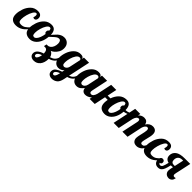

<svg xmlns="http://www.w3.org/2000/svg" viewBox="358 -2038 3816 3816"><g transform="rotate(45 2266.0 -129.5)"><path d="M28 -32.5C55.3 -6.8 93.7 6 143 6C252.3 6 344 -55.7 418 -179H384C353.3 -145 325.2 -119.7 299.5 -103C273.8 -86.3 243 -78 207 -78C181.7 -78 163.3 -83.8 152 -95.5C140.7 -107.2 135 -129.3 135 -162C135 -199.3 141.3 -241.3 154 -288C166.7 -334.7 183 -374.3 203 -407C223 -439.7 243 -456 263 -456C272.3 -456 279.3 -452.3 284 -445C288.7 -437.7 291 -427.7 291 -415C291 -397.7 287 -378 279 -356C291 -348 302.7 -344 314 -344C329.3 -344 342 -350.3 352 -363C362 -375.7 367 -393.7 367 -417C367 -443.7 358.5 -465.7 341.5 -483C324.5 -500.3 296 -509 256 -509C194 -509 142.8 -488.8 102.5 -448.5C62.2 -408.2 32.8 -360.3 14.5 -305C-3.8 -249.7 -13 -199 -13 -153C-13 -98.3 0.7 -58.2 28 -32.5Z M811 225C832.3 241.7 859 250 891 250C947 250 992.2 228.8 1026.5 186.5C1060.8 144.2 1078.7 85.7 1080 11C1120 1 1156 -18 1188 -46C1220 -74 1245 -118.3 1263 -179H1221C1205.7 -133 1187.2 -99.3 1165.5 -78C1143.8 -56.7 1114 -40.3 1076 -29C1070 -53.7 1059.2 -75 1043.5 -93C1027.8 -111 1011.3 -123 994 -129C1010 -132.3 1030.3 -143.8 1055 -163.5C1079.7 -183.2 1101.5 -209.2 1120.5 -241.5C1139.5 -273.8 1149 -310 1149 -350C1149 -399.3 1135.2 -438.2 1107.5 -466.5C1079.8 -494.8 1044.3 -509 1001 -509C971.7 -509 945.3 -503.3 922 -492C898.7 -480.7 878 -466.5 860 -449.5C842 -432.5 820 -409 794 -379C780 -363 772.7 -354.7 772 -354C770 -457.3 727.3 -509 644 -509C581.3 -509 529.3 -488.8 488 -448.5C446.7 -408.2 416.7 -360.3 398 -305C379.3 -249.7 370 -199.3 370 -154C370 -99.3 384.3 -59.3 413 -34C441.7 -8.7 480.7 4 530 4C570.7 4 608.3 -8.3 643 -33C677.7 -57.7 706 -92.7 728 -138C750 -183.3 763.7 -236.3 769 -297H770C769.3 -296.3 783.7 -309.7 813 -337C842.3 -365 866.2 -385.5 884.5 -398.5C902.8 -411.5 921.7 -418 941 -418C961.7 -418 976.3 -409.5 985 -392.5C993.7 -375.5 998 -355.3 998 -332C998 -300.7 992.7 -271.8 982 -245.5C971.3 -219.2 956.7 -198.3 938 -183C919.3 -167.7 898.3 -160 875 -160H846L833 -100H864C910 -100 934 -64.7 936 6C831.3 39.3 779 88.3 779 153C779 184.3 789.7 208.3 811 225ZM618 -113.5C602 -95.2 586 -86 570 -86C550.7 -86 537.3 -91.5 530 -102.5C522.7 -113.5 519 -135 519 -167C519 -201 525.3 -240.3 538 -285C550.7 -329.7 567.3 -368 588 -400C608.7 -432 630 -448 652 -448C665.3 -448 674.7 -443.8 680 -435.5C685.3 -427.2 688.7 -412 690 -390C669.3 -381.3 659 -363.3 659 -336C659 -312 668 -298 686 -294C680.7 -255.3 672 -220.2 660 -188.5C648 -156.8 634 -131.8 618 -113.5ZM908 137C895.3 160.3 882 172 868 172C856.7 172 848.2 169 842.5 163C836.8 157 834 149 834 139C834 105 867 76.7 933 54C929 86 920.7 113.7 908 137Z M1318 225C1339.3 241.7 1366 250 1398 250C1439.3 250 1476.3 237.8 1509 213.5C1541.7 189.2 1564.7 144.7 1578 80L1593 8C1631.7 -2 1666.3 -20.8 1697 -48.5C1727.7 -76.2 1752 -119.7 1770 -179H1728C1714.7 -137 1698.3 -105.3 1679 -84C1659.7 -62.7 1634 -46.7 1602 -36L1701 -500H1557L1546 -448V-454C1546 -469.3 1539.3 -481.7 1526 -491C1512.7 -500.3 1492.3 -505 1465 -505C1411 -505 1364.5 -486.2 1325.5 -448.5C1286.5 -410.8 1257.2 -364.8 1237.5 -310.5C1217.8 -256.2 1208 -204.3 1208 -155C1208 -99.7 1220.7 -59 1246 -33C1271.3 -7 1303 6 1341 6C1387 6 1427 -12.3 1461 -49L1449 4C1401.7 19.3 1362.7 38.5 1332 61.5C1301.3 84.5 1286 115 1286 153C1286 184.3 1296.7 208.3 1318 225ZM1453 -112C1437 -98 1421.3 -91 1406 -91C1392 -91 1380.2 -95.7 1370.5 -105C1360.8 -114.3 1356 -135.7 1356 -169C1356 -202.3 1362 -240.8 1374 -284.5C1386 -328.2 1402.7 -365.5 1424 -396.5C1445.3 -427.5 1469.3 -443 1496 -443C1510 -443 1520.3 -438.8 1527 -430.5C1533.7 -422.2 1537 -414 1537 -406L1486 -169C1480 -145 1469 -126 1453 -112ZM1408 149C1397.3 164.3 1386.3 172 1375 172C1364.3 172 1356 168.7 1350 162C1344 155.3 1341 147.7 1341 139C1341 106.3 1373.7 78 1439 54L1433 83C1427 111.7 1418.7 133.7 1408 149Z M1753 -33C1778.3 -7 1810 6 1848 6C1880.7 6 1908.8 -2.5 1932.5 -19.5C1956.2 -36.5 1977.7 -58.7 1997 -86C2000.3 -56 2010.5 -33.2 2027.5 -17.5C2044.5 -1.8 2067 6 2095 6C2131.7 6 2168.2 -6.8 2204.5 -32.5C2240.8 -58.2 2271.3 -107 2296 -179H2254C2246 -151 2235.2 -128.3 2221.5 -111C2207.8 -93.7 2191.7 -85 2173 -85C2145.7 -85 2132 -99.3 2132 -128C2132 -139.3 2133.3 -150 2136 -160L2208 -500H2064L2053 -447V-454C2053 -469.3 2046.3 -481.7 2033 -491C2019.7 -500.3 1999.3 -505 1972 -505C1918 -505 1871.5 -486.2 1832.5 -448.5C1793.5 -410.8 1764.2 -364.8 1744.5 -310.5C1724.8 -256.2 1715 -204.3 1715 -155C1715 -99.7 1727.7 -59 1753 -33ZM1962.5 -114.5C1946.2 -98.8 1929.7 -91 1913 -91C1899 -91 1887.2 -95.7 1877.5 -105C1867.8 -114.3 1863 -135.7 1863 -169C1863 -202.3 1869 -240.8 1881 -284.5C1893 -328.2 1909.7 -365.5 1931 -396.5C1952.3 -427.5 1976.3 -443 2003 -443C2017 -443 2027.3 -438.8 2034 -430.5C2040.7 -422.2 2044 -413.7 2044 -405L1996 -179C1990 -151.7 1978.8 -130.2 1962.5 -114.5Z M2519 -34C2547.7 -8.7 2586.7 4 2636 4C2676.7 4 2714.3 -8.3 2749 -33C2783.7 -57.7 2812 -92.7 2834 -138C2856 -183.3 2869.7 -236.3 2875 -297C2911.7 -303 2945.5 -313.2 2976.5 -327.5C3007.5 -341.8 3032.7 -359.3 3052 -380L3043 -407C3019.7 -390.3 2993.7 -376.2 2965 -364.5C2936.3 -352.8 2911 -347 2889 -347C2883.7 -347 2880 -347.3 2878 -348V-349C2878 -455.7 2835.3 -509 2750 -509C2688 -509 2636.2 -489 2594.5 -449C2552.8 -409 2522 -359.3 2502 -300H2424L2466 -500H2322L2216 0H2360L2410 -240H2485C2479 -208 2476 -179.3 2476 -154C2476 -99.3 2490.3 -59.3 2519 -34ZM2724 -113.5C2708 -95.2 2692 -86 2676 -86C2656.7 -86 2643.3 -91.5 2636 -102.5C2628.7 -113.5 2625 -135 2625 -167C2625 -201 2631.3 -240.3 2644 -285C2656.7 -329.7 2673.3 -368 2694 -400C2714.7 -432 2736 -448 2758 -448C2771.3 -448 2780.7 -443.8 2786 -435.5C2791.3 -427.2 2794.7 -412 2796 -390C2775.3 -381.3 2765 -363.3 2765 -336C2765 -312 2774 -298 2792 -294C2786.7 -255.3 2778 -220.2 2766 -188.5C2754 -156.8 2740 -131.8 2724 -113.5Z M3447.5 -26.5C3466.5 -4.8 3496.3 6 3537 6C3571.7 6 3605.2 -6.5 3637.5 -31.5C3669.8 -56.5 3698.3 -105.7 3723 -179H3681C3669 -149 3657 -126.8 3645 -112.5C3633 -98.2 3617 -91 3597 -91C3582.3 -91 3572 -94.7 3566 -102C3560 -109.3 3557 -119.7 3557 -133C3557 -144.3 3559.2 -159.8 3563.5 -179.5C3567.8 -199.2 3572.7 -219.3 3578 -240C3586.7 -274 3593.3 -302.8 3598 -326.5C3602.7 -350.2 3605 -371.7 3605 -391C3605 -429 3595 -457.3 3575 -476C3555 -494.7 3528 -504 3494 -504C3438 -504 3391.7 -475.7 3355 -419C3345 -476.3 3310.7 -505 3252 -505C3204.7 -505 3164 -486 3130 -448L3141 -500H2997L2891 0H3035L3103 -321C3111 -349 3121.8 -371.5 3135.5 -388.5C3149.2 -405.5 3165.3 -414 3184 -414C3204 -414 3214 -399.3 3214 -370C3214 -361.3 3213 -353 3211 -345L3138 0H3282L3350 -321C3358 -348.3 3368.7 -370.5 3382 -387.5C3395.3 -404.5 3410.7 -413 3428 -413C3452 -413 3464 -396 3464 -362C3464 -348 3461.7 -329.7 3457 -307C3452.3 -284.3 3447.3 -261.3 3442 -238C3440.7 -233.3 3438.2 -222.7 3434.5 -206C3430.8 -189.3 3427.3 -172.2 3424 -154.5C3420.7 -136.8 3419 -121 3419 -107C3419 -75 3428.5 -48.2 3447.5 -26.5Z M3709 -32.5C3736.3 -6.8 3774.7 6 3824 6C3933.3 6 4025 -55.7 4099 -179H4065C4034.3 -145 4006.2 -119.7 3980.5 -103C3954.8 -86.3 3924 -78 3888 -78C3862.7 -78 3844.3 -83.8 3833 -95.5C3821.7 -107.2 3816 -129.3 3816 -162C3816 -199.3 3822.3 -241.3 3835 -288C3847.7 -334.7 3864 -374.3 3884 -407C3904 -439.7 3924 -456 3944 -456C3953.3 -456 3960.3 -452.3 3965 -445C3969.7 -437.7 3972 -427.7 3972 -415C3972 -397.7 3968 -378 3960 -356C3972 -348 3983.7 -344 3995 -344C4010.3 -344 4023 -350.3 4033 -363C4043 -375.7 4048 -393.7 4048 -417C4048 -443.7 4039.5 -465.7 4022.5 -483C4005.5 -500.3 3977 -509 3937 -509C3875 -509 3823.8 -488.8 3783.5 -448.5C3743.2 -408.2 3713.8 -360.3 3695.5 -305C3677.2 -249.7 3668 -199 3668 -153C3668 -98.3 3681.7 -58.2 3709 -32.5Z M4056 -26.5C4075.3 -4.8 4103 6 4139 6C4169 6 4193.3 -1.8 4212 -17.5C4230.7 -33.2 4245.7 -55.7 4257 -85C4268.3 -114.3 4280 -154.7 4292 -206C4311.3 -206 4330 -208 4348 -212C4336 -156.7 4330 -119.3 4330 -100C4330 -70 4340.2 -44.8 4360.5 -24.5C4380.8 -4.2 4410 6 4448 6C4503.3 -1.3 4534.7 -36.7 4542 -100C4532 -94 4520.7 -91 4508 -91C4481.3 -91 4468 -105 4468 -133C4468 -141 4470.3 -155.7 4475 -177C4479.7 -198.3 4485.3 -223.3 4492 -252L4545 -500H4393C4300.3 -500 4233.3 -484 4192 -452C4150.7 -420 4130 -378.3 4130 -327C4130 -294.3 4138.5 -268.3 4155.5 -249C4172.5 -229.7 4195.7 -217 4225 -211C4213 -156.3 4201.2 -117 4189.5 -93C4177.8 -69 4161.3 -57 4140 -57C4126.7 -57 4117 -60.2 4111 -66.5C4105 -72.8 4101.7 -80.3 4101 -89C4112.3 -87.7 4121.8 -91 4129.5 -99C4137.2 -107 4141 -119 4141 -135C4141 -150.3 4136.2 -162.8 4126.5 -172.5C4116.8 -182.2 4104.3 -187 4089 -187C4069.7 -187 4054.5 -179.7 4043.5 -165C4032.5 -150.3 4027 -131 4027 -107C4027 -75 4036.7 -48.2 4056 -26.5ZM4341 -253H4328C4280 -253 4256 -278.7 4256 -330C4256 -365.3 4266.2 -393.5 4286.5 -414.5C4306.8 -435.5 4336.3 -446 4375 -446H4399L4357 -255C4353.7 -253.7 4348.3 -253 4341 -253Z"/></g></svg>

Font: DonutKreme
Style: Regular
Weight: 400
Designer: Impallari Type
Foundry: Impallari Type
Version: Version 2.100